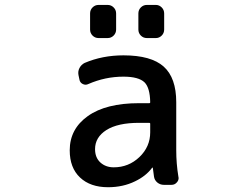

<svg xmlns="http://www.w3.org/2000/svg" viewBox="-20 -784 1040 792"><path d="M267.6 -164.1Q267.6 -252 342.3 -305.2Q417 -358.4 553.7 -358.4H595.7Q599.6 -358.4 599.6 -362.3Q598.6 -421.9 576.2 -444.3Q551.8 -467.8 489.3 -467.8Q414.1 -467.8 344.7 -437.5Q333 -431.6 321.3 -437.5Q309.6 -443.4 307.6 -456.1L303.7 -474.6Q300.8 -490.2 308.1 -503.9Q315.4 -517.6 329.1 -524.4Q402.3 -555.7 489.3 -555.7Q603.5 -555.7 655.3 -509.3Q707 -462.9 707 -362.3V-164.1Q707 -109.4 715.8 -55.7Q716.8 -52.7 716.8 -49.8Q716.8 -40 710 -32.2Q701.2 -21.5 687.5 -21.5H656.2Q640.6 -21.5 628.9 -31.2Q617.2 -41 615.2 -55.7Q612.3 -75.2 610.4 -91.8Q610.4 -92.8 609.4 -92.8Q608.4 -92.8 607.4 -91.8Q582 -57.6 537.1 -36.1Q487.3 -11.7 425.8 -11.7Q352.5 -11.7 310.1 -51.8Q267.6 -91.8 267.6 -164.1ZM599.6 -273.4Q599.6 -277.3 595.7 -277.3H553.7Q465.8 -277.3 418.9 -247.6Q372.1 -217.8 372.1 -168.9Q372.1 -133.8 394 -113.8Q416 -93.8 449.2 -93.8Q510.7 -93.8 555.2 -136.2Q599.6 -178.7 599.6 -238.3ZM386.7 -627Q372.1 -627 361.8 -637.2Q351.6 -647.5 351.6 -662.1V-728.5Q351.6 -743.2 361.8 -753.4Q372.1 -763.7 386.7 -763.7H423.8Q438.5 -763.7 448.7 -753.4Q459 -743.2 459 -728.5V-662.1Q459 -647.5 448.7 -637.2Q438.5 -627 423.8 -627ZM585.9 -627Q571.3 -627 561 -637.2Q550.8 -647.5 550.8 -662.1V-728.5Q550.8 -743.2 561 -753.4Q571.3 -763.7 585.9 -763.7H623Q636.7 -763.7 647 -753.4Q657.2 -743.2 657.2 -728.5V-662.1Q657.2 -647.5 647 -637.2Q636.7 -627 623 -627Z"/></svg>

Font: Gen Jyuu Gothic L Monospace Medium
Style: Regular
Weight: 500
Designer: [Source Han Sans]
Ryoko NISHIZUKA  (kana & ideographs); Paul D. Hunt (Latin, Greek & Cyrillic); Wenlong ZHANG  (bopomofo
Version: Version 1.002.20150607